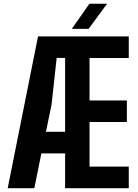

<svg xmlns="http://www.w3.org/2000/svg" viewBox="-20 -992 727 1012"><path d="M20.6 0 180.4 -800H658.7V-686.2H451.9V-462.5H648.7V-348.8H451.9V-113.8H658.7V0H323.2V-183.5H198.1L160.9 0ZM222.1 -297.3H323.2V-686.5H278.7L251.7 -440.1ZM358.6 -840 451.3 -972.4H544.5L447.1 -840Z"/></svg>

Font: Big Shoulders Text SC Thin
Style: Regular
Weight: 100
Designer: Patric King
Foundry: XO Type Co
Version: Version 2.002